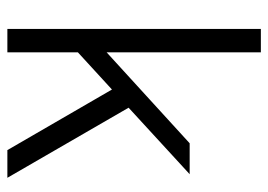

<svg xmlns="http://www.w3.org/2000/svg" viewBox="-126 -620 745 534"><g transform="rotate(90 247.0 -352.5)"><path d="M90 -164V-276H125L378 -507H464L256 -316L245 -306ZM60 0V-705H125V0ZM397 0 218 -309 267 -358 474 0Z"/></g></svg>

Font: TikTok Sans Light
Style: Regular
Weight: 300
Version: Version 4.000